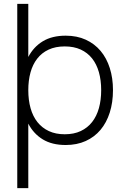

<svg xmlns="http://www.w3.org/2000/svg" viewBox="-20 -741 649 1001"><path d="M70 240V-721H127.5V-444Q155 -496.5 203.2 -525.8Q251.5 -555 322.5 -555Q381.5 -555 427.2 -534Q473 -513 504.5 -475.5Q536 -438 552.5 -385.8Q569 -333.5 569 -271Q569 -207 552.2 -154.2Q535.5 -101.5 504 -64Q472.5 -26.5 426.8 -5.8Q381 15 322.5 15Q251 15 202.8 -14.5Q154.5 -44 127.5 -96.5V240ZM317.5 -41Q365.5 -41 401 -57.8Q436.5 -74.5 460.2 -104.8Q484 -135 495.8 -177.5Q507.5 -220 507.5 -271Q507.5 -323 495.5 -365Q483.5 -407 459.8 -436.8Q436 -466.5 400.5 -482.8Q365 -499 317.5 -499Q269 -499 233.2 -482.2Q197.5 -465.5 174 -435.2Q150.5 -405 139 -363.2Q127.5 -321.5 127.5 -271Q127.5 -219 139.5 -176.5Q151.5 -134 175.5 -104Q199.5 -74 235 -57.5Q270.5 -41 317.5 -41Z"/></svg>

Font: Vela Sans Light
Style: Regular
Weight: 300
Designer: Principal design: Mikhail Sharanda - project Manrope.
Design modification: Ravid Balaliev
Foundry: Mikhail Sharanda
Version: Version 1.001